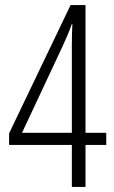

<svg xmlns="http://www.w3.org/2000/svg" viewBox="-20 -739 452 759"><path d="M400 -166H318V0H264V-166H16V-212L259 -719H318V-214H400ZM264 -558Q264 -579 264.5 -602Q265 -625 266 -644H264Q255 -619 245 -595.5Q235 -572 225 -551L67 -214H264Z"/></svg>

Font: Noto Sans Lao UI ExtCond Light
Style: Regular
Weight: 300
Width: 2
Designer: Monotype Design Team
Foundry: Monotype Imaging Inc.
Version: Version 2.000; ttfautohint (v1.8.4.7-5d5b)